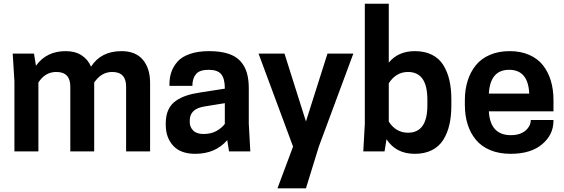

<svg xmlns="http://www.w3.org/2000/svg" viewBox="-20 -820 3055 1040"><path d="M793 0H663.1V-351.1Q663.1 -430.2 587.9 -430.2Q528.8 -430.2 490.2 -373V0H360.8V-351.1Q360.8 -430.2 285.2 -430.2Q224.1 -430.2 188 -373V0H58.1V-379.9L48.8 -529.8H164.1L174.8 -463.9Q231.4 -543 335.9 -543Q386.7 -543 421.4 -520.8Q456.1 -498.5 473.1 -459Q527.3 -543 638.2 -543Q714.8 -543 753.9 -496.3Q793 -449.7 793 -371.1Z M1220.7 0 1210.9 -61Q1147 13.2 1037.6 13.2Q958 13.2 918 -30.8Q877.9 -74.7 877.9 -143.1V-152.8Q877.9 -194.3 891.8 -224.9Q905.8 -255.4 932.4 -273.7Q959 -292 990 -302.2Q1021 -312.5 1063 -318.8L1197.8 -339.8V-341.8Q1197.8 -394 1178.2 -418Q1158.7 -441.9 1109.9 -441.9Q1060.5 -441.9 1041.3 -418.2Q1022 -394.5 1022 -355H897.9V-363.8Q897.9 -399.4 908.2 -429.7Q918.5 -460 941.7 -486.3Q964.8 -512.7 1008.5 -527.8Q1052.2 -543 1112.8 -543Q1173.3 -543 1215.8 -529.3Q1258.3 -515.6 1282.5 -488.5Q1306.6 -461.4 1317.1 -425.8Q1327.6 -390.1 1327.6 -341.8V-149.9L1335.9 0ZM1082.5 -94.2Q1123.5 -94.2 1152.6 -110.6Q1181.6 -127 1197.8 -148.9V-261.2L1086.9 -243.2Q1007.8 -230.5 1007.8 -167V-159.2Q1007.8 -131.8 1026.4 -113Q1044.9 -94.2 1082.5 -94.2Z M1637.2 -162.1 1753.9 -529.8H1894L1707 -25.9L1637.2 200.2H1482.9L1567.4 -25.9L1380.4 -529.8H1521Z M2085.9 -799.8V-481Q2137.2 -543 2227.1 -543Q2280.3 -543 2319.1 -523.7Q2357.9 -504.4 2380.6 -468.5Q2403.3 -432.6 2414.1 -386.2Q2424.8 -339.8 2424.8 -280.8V-249Q2424.8 -190.4 2414.1 -144Q2403.3 -97.7 2380.6 -61.8Q2357.9 -25.9 2318.8 -6.3Q2279.8 13.2 2227.1 13.2Q2124.5 13.2 2073.7 -65.9L2063 0H1947.8L1956.1 -149.9V-799.8ZM2085.9 -369.1V-161.1Q2125 -101.1 2189.9 -101.1Q2294.9 -101.1 2294.9 -249V-280.8Q2294.9 -430.2 2189.9 -430.2Q2125.5 -430.2 2085.9 -369.1Z M2978 -216.8H2627.9Q2635.3 -87.9 2747.1 -87.9Q2797.4 -87.9 2826.2 -112.5Q2855 -137.2 2855 -169.9H2978V-166Q2978 -90.3 2916.5 -38.6Q2855 13.2 2746.1 13.2Q2683.6 13.2 2635.5 -6.8Q2587.4 -26.9 2557.6 -63Q2527.8 -99.1 2512.9 -146.7Q2498 -194.3 2498 -252V-277.8Q2498 -335 2513.2 -382.8Q2528.3 -430.7 2557.6 -466.8Q2586.9 -502.9 2633.8 -522.9Q2680.7 -543 2740.7 -543Q2800.3 -543 2846.2 -522.9Q2892.1 -502.9 2920.7 -466.8Q2949.2 -430.7 2963.6 -383.1Q2978 -335.4 2978 -277.8ZM2737.8 -441.9Q2635.3 -441.9 2627.9 -313H2846.7Q2840.8 -441.9 2737.8 -441.9Z"/></svg>

Font: Cooper Hewitt
Style: Semibold
Weight: 709
Designer: Village Type and Design LLC
Foundry: Cooper Hewitt Smithsonian Design Museum
Version: 1.000